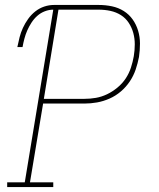

<svg xmlns="http://www.w3.org/2000/svg" viewBox="-20 -755 640 775"><path d="M9 0V-19H80L195 -716Q178 -716 161 -709.5Q144 -703 130.5 -691Q117 -679 107 -663.5Q97 -648 90 -632Q83 -616 78.5 -599Q74 -582 71 -565H50Q54 -585 59 -604.5Q64 -624 72.5 -642.5Q81 -661 93.5 -678.5Q106 -696 122.5 -709Q139 -722 158.5 -728.5Q178 -735 198 -735H378Q406 -735 432 -729.5Q458 -724 479.5 -710.5Q501 -697 515.5 -676.5Q530 -656 537.5 -631Q545 -606 545 -579Q545 -552 541 -525Q536 -499 527.5 -474Q519 -449 504 -426.5Q489 -404 468 -386Q447 -368 422 -357Q397 -346 371.5 -341.5Q346 -337 321 -337H154L101 -19H195V0ZM157 -356H320Q344 -356 367 -360Q390 -364 412 -374.5Q434 -385 454 -401.5Q474 -418 487.5 -438.5Q501 -459 508.5 -482Q516 -505 520 -528Q524 -552 524 -576Q524 -600 518 -622Q512 -644 499.5 -663Q487 -682 468 -694Q449 -706 426 -711Q403 -716 378 -716H216Z"/></svg>

Font: Iosevka Etoile Thin
Style: Italic
Weight: 100
Italic angle: -9°
Designer: Belleve Invis
Foundry: Belleve Invis
Version: Version 22.1.2; ttfautohint (v1.8.4)